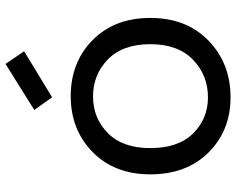

<svg xmlns="http://www.w3.org/2000/svg" viewBox="-98 -730 837 680"><g transform="rotate(-90 320.0 -389.5)"><path d="M597 -275Q597 -147 516.5 -69Q436 9 316 9Q198 9 120.5 -69Q43 -147 43 -275Q43 -402 122 -479.5Q201 -557 320 -557Q440 -557 518.5 -479.5Q597 -402 597 -275ZM136 -275Q136 -176 188 -123.5Q240 -71 316 -71Q394 -71 449 -124Q504 -177 504 -275Q504 -373 450 -425.5Q396 -478 319 -478Q242 -478 189 -425.5Q136 -373 136 -275ZM434 -788 479 -722 316 -623 271 -686Z"/></g></svg>

Font: SVN-Poppins
Style: Regular
Weight: 400
Designer: Ninad Kale (Devanagari), Jonny Pinhorn (Latin)
Foundry: Indian Type Foundry
Version: Version 3.002 2017